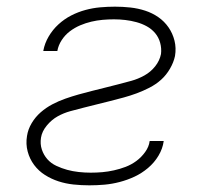

<svg xmlns="http://www.w3.org/2000/svg" viewBox="-20 -548 640 576"><path d="M248 8Q224 8 200.5 5.5Q177 3 155.5 -4Q134 -11 115 -23Q96 -35 82.5 -53Q69 -71 63 -93.5Q57 -116 61 -140Q64 -160 75 -178.5Q86 -197 102 -211Q118 -225 137 -235Q156 -245 176 -252Q196 -259 215.5 -264.5Q235 -270 255 -275Q275 -280 295 -285Q315 -290 334.5 -295Q354 -300 374 -305.5Q394 -311 413 -321.5Q432 -332 445.5 -349Q459 -366 463 -386Q465 -403 460.5 -419.5Q456 -436 445.5 -448.5Q435 -461 420.5 -469Q406 -477 389.5 -481.5Q373 -486 356 -488Q339 -490 322 -490Q305 -490 288 -488.5Q271 -487 254 -483Q237 -479 220.5 -472Q204 -465 189.5 -454Q175 -443 165 -427.5Q155 -412 152 -395H110V-396Q114 -418 126 -438.5Q138 -459 155.5 -475Q173 -491 193.5 -501.5Q214 -512 236 -518Q258 -524 280.5 -526Q303 -528 325 -528Q348 -528 371 -525.5Q394 -523 415.5 -516Q437 -509 455 -496.5Q473 -484 485.5 -466Q498 -448 503.5 -426Q509 -404 505 -380Q501 -361 490 -342Q479 -323 463.5 -309Q448 -295 428.5 -285Q409 -275 390 -268Q371 -261 351 -255.5Q331 -250 311 -245Q291 -240 271 -235Q251 -230 231 -225Q211 -220 191 -214.5Q171 -209 153 -199Q135 -189 120.5 -171.5Q106 -154 103 -135Q100 -116 105.5 -99.5Q111 -83 122 -70.5Q133 -58 149 -50.5Q165 -43 181.5 -38.5Q198 -34 216 -32Q234 -30 252 -30Q270 -30 287 -31.5Q304 -33 322 -37Q340 -41 357 -47.5Q374 -54 389 -65Q404 -76 415.5 -92Q427 -108 429 -125H471V-124Q468 -102 455.5 -81Q443 -60 424 -44Q405 -28 383.5 -18Q362 -8 339 -2Q316 4 293.5 6Q271 8 248 8Z"/></svg>

Font: Iosevka XLt Ex Obl
Style: Regular
Weight: 200
Width: 7
Italic angle: -9°
Monospace: yes
Designer: Belleve Invis
Foundry: Belleve Invis
Version: Version 32.5.0; ttfautohint (v1.8.4)